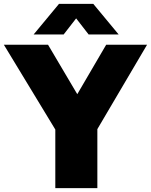

<svg xmlns="http://www.w3.org/2000/svg" viewBox="-53 -971 779 991"><path d="M232.5 0V-389.5L275.5 -231.5L-33 -740H195L375 -435.5H317L495 -740H706L406.5 -231.5L449.5 -386.5V0ZM120.5 -793 251.5 -951H428.5L559.5 -793H404.5L325 -895.5H355L275.5 -793Z"/></svg>

Font: Encode Sans Condensed Thin Black
Style: Regular
Weight: 900
Version: Version 3.002